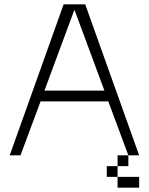

<svg xmlns="http://www.w3.org/2000/svg" viewBox="-20 -720 690 890"><path d="M275 -700 25 0H75L168 -250H482L575 0H625L375 -700ZM186 -300 325 -675 464 -300ZM475 100H525V50H475ZM525 150H625V100H525ZM525 50H575V0H525Z"/></svg>

Font: LS-VG5000 Light
Style: Regular
Weight: 400
Designer: Justin Bihan, 2021
Foundry: Justin Bihan, 2021
Version: Version 1.000;Glyphs 3.1.2 (3151)